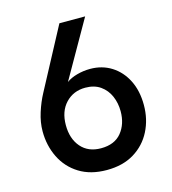

<svg xmlns="http://www.w3.org/2000/svg" viewBox="-107 -787 793 886"><g transform="rotate(-15 290.0 -344.5)"><path d="M295 11Q218 11 164 -22.5Q110 -56 82 -113Q54 -170 54 -238Q54 -281 68.5 -326.5Q83 -372 103 -409L258 -700H381L226 -428Q246 -443 277 -451.5Q308 -460 340 -460Q397 -460 441.5 -432Q486 -404 511.5 -353.5Q537 -303 537 -235Q537 -167 508.5 -111Q480 -55 426 -22Q372 11 295 11ZM295 -93Q360 -93 393 -133.5Q426 -174 426 -235Q426 -274 411.5 -307.5Q397 -341 368 -361.5Q339 -382 296 -382Q239 -382 202 -343Q165 -304 165 -238Q165 -173 199.5 -133Q234 -93 295 -93Z"/></g></svg>

Font: Haskoy SemiBold
Style: Regular
Weight: 600
Designer: Ertekin Erdin
Foundry: Ertekin Erdin
Version: Version 1.500; ttfautohint (v1.8.3)